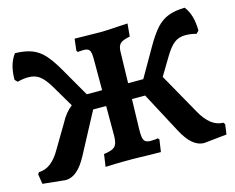

<svg xmlns="http://www.w3.org/2000/svg" viewBox="-94 -789 1153 942"><g transform="rotate(-15 482.0 -318.0)"><path d="M957 -48 950 3 835 15Q803 15 776 -8Q749 -31 724 -78L614 -285H547L543 -131Q542 -90 550 -76.5Q558 -63 582 -63Q595 -63 605.5 -64Q616 -65 620 -66L626 -59L617 3L552 2L474 0Q389 0 336 3L345 -60Q375 -64 390 -71.5Q405 -79 410.5 -94.5Q416 -110 416 -139V-285H350L240 -78Q215 -31 188 -8Q161 15 130 15L15 3L7 -48L14 -57Q78 -57 126 -143L195 -259Q219 -305 254 -332L188 -444Q164 -484 141 -502Q118 -520 83 -520Q56 -520 28 -512L15 -525Q15 -605 51 -651Q101 -650 135.5 -637Q170 -624 197 -594.5Q224 -565 255 -511L339 -365H417V-526Q417 -557 409.5 -568Q402 -579 380 -579Q368 -579 360 -578Q352 -577 350 -577L345 -585L352 -644L485 -642Q506 -642 568 -646L622 -649L616 -584Q579 -577 566.5 -565Q554 -553 553 -526L549 -365H626L710 -511Q741 -565 768 -594.5Q795 -624 829 -637Q863 -650 913 -651Q949 -605 949 -525L936 -512Q908 -520 881 -520Q847 -520 824 -502Q801 -484 777 -444L721 -351L838 -143Q886 -57 950 -57Z"/></g></svg>

Font: Alegreya
Style: Bold
Weight: 700
Designer: Juan Pablo del Peral
Foundry: Huerta Tipografica
Version: Version 2.008; ttfautohint (v1.8)